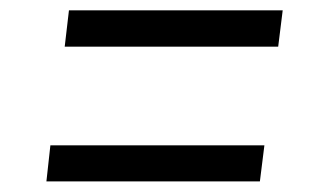

<svg xmlns="http://www.w3.org/2000/svg" viewBox="-20 -496 608 362"><path d="M102 -408 110 -476.5H513L504.5 -408ZM67.5 -154 75 -222H478.5L470 -154Z"/></svg>

Font: Merriweather Text
Style: Italic
Weight: 400
Italic angle: -7.8°
Designer: Eben Sorkin
Foundry: Eben Sorkin
Version: Version 2.100